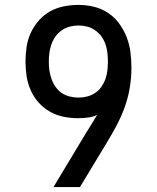

<svg xmlns="http://www.w3.org/2000/svg" viewBox="-20 -763 640 783"><path d="M198 0 331 -221Q342 -239 353.5 -257Q365 -275 376 -294Q358 -286 338 -283.5Q318 -281 298 -281Q268 -281 238.5 -287Q209 -293 183 -308Q157 -323 137 -345.5Q117 -368 105 -395.5Q93 -423 88.5 -452.5Q84 -482 84 -512Q84 -542 88.5 -572Q93 -602 105.5 -629Q118 -656 138 -679Q158 -702 184 -716.5Q210 -731 240 -737Q270 -743 300 -743Q332 -743 363 -735.5Q394 -728 420.5 -710.5Q447 -693 466 -667Q485 -641 496.5 -611.5Q508 -582 512 -550Q516 -518 516 -487Q516 -445 509 -404Q502 -363 488 -324.5Q474 -286 454.5 -249.5Q435 -213 413 -177L306 0ZM300 -365Q318 -365 335.5 -369.5Q353 -374 368 -384Q383 -394 393.5 -409Q404 -424 410 -441Q416 -458 418 -476Q420 -494 420 -512Q420 -530 418 -548Q416 -566 410 -583Q404 -600 393.5 -614.5Q383 -629 368 -639.5Q353 -650 335.5 -654.5Q318 -659 300 -659Q282 -659 264.5 -654.5Q247 -650 232 -639.5Q217 -629 206.5 -614.5Q196 -600 190 -583Q184 -566 181.5 -548Q179 -530 179 -512Q179 -494 181.5 -476Q184 -458 190 -441Q196 -424 206.5 -409Q217 -394 231.5 -384Q246 -374 264 -369.5Q282 -365 300 -365Z"/></svg>

Font: Iosevka Etoile Medium
Style: Regular
Weight: 500
Designer: Belleve Invis
Foundry: Belleve Invis
Version: Version 22.1.2; ttfautohint (v1.8.4)